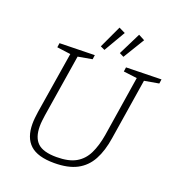

<svg xmlns="http://www.w3.org/2000/svg" viewBox="-158 -1033 1081 1169"><g transform="rotate(20 382.0 -448.5)"><path d="M536 -690 764 -695 760 -667 657 -649 668 -660 604 -257Q591 -171 559 -112Q527 -53 470 -23Q413 7 323 7Q216 7 167 -38Q118 -83 118 -173Q118 -191 120 -210.5Q122 -230 125 -251L191 -660L198 -649L101 -662L105 -690L332 -695L328 -667L227 -649L238 -660L172 -247Q169 -227 167 -208.5Q165 -190 165 -174Q165 -101 201.5 -66.5Q238 -32 324 -32Q403 -32 449.5 -58.5Q496 -85 521 -136.5Q546 -188 558 -260L621 -660L629 -650L532 -662ZM499 -745 471 -759 543 -904 583 -883ZM376 -745 348 -758 416 -904 457 -884Z"/></g></svg>

Font: Bitter Thin Light
Style: Italic
Weight: 300
Italic angle: -9°
Version: Version 2.002